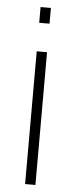

<svg xmlns="http://www.w3.org/2000/svg" viewBox="-53 -749 307 778"><g transform="rotate(5 101.0 -360.0)"><path d="M122 -656V-720H80V-656ZM122 0V-540H80V0Z"/></g></svg>

Font: Vela Sans ExtLt
Style: Regular
Weight: 200
Designer: Principal design: Mikhail Sharanda - project Manrope.
Design modification: Ravid Balaliev
Foundry: Mikhail Sharanda
Version: Version 1.001